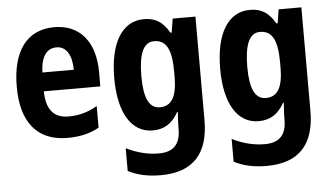

<svg xmlns="http://www.w3.org/2000/svg" viewBox="-53 -646 1684 975"><g transform="rotate(-5 788.5 -158.5)"><path d="M255 -556C117 -556 39 -456 39 -270C39 -92 118 10 273 10C338 10 388 -2 435 -28V-138C384 -109 340 -98 287 -98C213 -98 175 -144 174 -236H462V-309C462 -462 386 -556 255 -556ZM257 -453C308 -453 335 -405 335 -332H175C178 -417 210 -453 257 -453Z M712 -557C601 -557 536 -452 536 -271C536 -94 600 10 708 10C766 10 807 -15 839 -72H843C841 -49 839 -18 839 4V14C839 96 799 129 729 129C674 129 620 116 563 88V204C613 229 664 240 729 240C897 240 974 148 974 -19V-547H858L847 -477H840C808 -534 769 -557 712 -557ZM753 -441C815 -441 842 -393 842 -277V-252C842 -149 813 -104 755 -104C700 -104 674 -157 674 -269C674 -384 700 -441 753 -441Z M1252 -557C1141 -557 1076 -452 1076 -271C1076 -94 1140 10 1248 10C1306 10 1347 -15 1379 -72H1383C1381 -49 1379 -18 1379 4V14C1379 96 1339 129 1269 129C1214 129 1160 116 1103 88V204C1153 229 1204 240 1269 240C1437 240 1514 148 1514 -19V-547H1398L1387 -477H1380C1348 -534 1309 -557 1252 -557ZM1293 -441C1355 -441 1382 -393 1382 -277V-252C1382 -149 1353 -104 1295 -104C1240 -104 1214 -157 1214 -269C1214 -384 1240 -441 1293 -441Z"/></g></svg>

Font: Noto Sans Ethiopic Condensed
Style: Bold
Weight: 700
Width: 3
Designer: Monotype Design Team
Foundry: Monotype Imaging Inc.
Version: Version 2.102